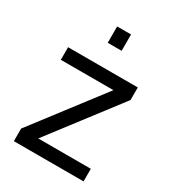

<svg xmlns="http://www.w3.org/2000/svg" viewBox="-171 -790 797 885"><g transform="rotate(30 227.5 -348.0)"><path d="M42 -500H413V-433L133 -67H413V0H42V-67L322 -433H42ZM190 -609V-696H264V-609Z"/></g></svg>

Font: Titillium Web[RUS by Daymarius]
Style: Regular
Weight: 400
Designer: Cyrillization by Daymarius
Foundry: Cyrillization by Daymarius
Version: Version 1.002 September 11, 2018